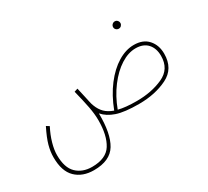

<svg xmlns="http://www.w3.org/2000/svg" viewBox="-146 -744 1304 1206"><g transform="rotate(-30 506.5 -140.5)"><path d="M968 -182Q968 -74 879.5 -30.5Q791 13 674 13Q569 13 513 -6Q457 -25 425 -62Q427 85 382.5 158.5Q338 232 221 232Q139 232 89.5 184Q40 136 40 35Q40 -6 52 -50Q64 -94 97 -160L118 -147Q93 -99 79.5 -51.5Q66 -4 66 34Q66 125 109 166.5Q152 208 221 208Q323 208 362 145.5Q401 83 401 -26Q401 -72 390.5 -126Q380 -180 361 -256L386 -264L402 -193Q404 -185 409 -160.5Q414 -136 420 -122Q433 -88 455.5 -65.5Q478 -43 517 -29Q552 -121 603 -187.5Q654 -254 712.5 -289.5Q771 -325 829 -325Q896 -325 932 -284.5Q968 -244 968 -182ZM944 -180Q944 -235 914 -268Q884 -301 828 -301Q775 -301 720 -266Q665 -231 617 -167.5Q569 -104 539 -23Q588 -10 671 -10Q778 -10 861 -47.5Q944 -85 944 -180ZM773 -486Q773 -497 781 -505Q789 -513 800 -513Q811 -513 818.5 -505Q826 -497 826 -486Q826 -476 818.5 -468Q811 -460 800 -460Q789 -460 781 -467.5Q773 -475 773 -486Z"/></g></svg>

Font: Noto Sans Arabic CondThin
Style: Regular
Weight: 250
Width: 3
Designer: Nadine Chahine
Foundry: Monotype Imaging Inc.
Version: Version 1.001